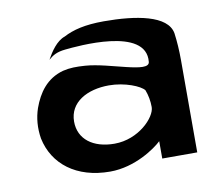

<svg xmlns="http://www.w3.org/2000/svg" viewBox="-63 -568 745 654"><g transform="rotate(-10 310.0 -241.0)"><path d="M195 -467C166 -457 145 -425 130 -398C146 -412 160 -420 189 -423C229 -427 475 -453 462 -332C458 -294 331 -351 246 -357C216 -359 194 -359 169 -353C111 -337 81 -293 63 -243C52 -211 49 -176 55 -139C74 -48 151 13 268 13C355 13 428 -39 450 -60V0H571V-320C571 -353 569 -383 565 -413C554 -477 445 -495 335 -495C269 -495 227 -484 195 -467ZM299 -78C225 -78 176 -115 176 -176C176 -243 239 -277 314 -277C369 -277 422 -255 434 -239C441 -221 445 -200 445 -179C445 -144 383 -78 299 -78Z"/></g></svg>

Font: Bluebird
Style: Ext
Weight: 400
Designer: Jasper
Foundry: Cannot Into Space Fonts
Version: Version 0.98